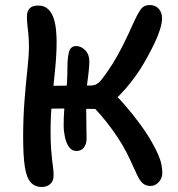

<svg xmlns="http://www.w3.org/2000/svg" viewBox="-20 -732 706 763"><path d="M125 -296 127 -386Q157 -390 195 -391Q233 -392 270.5 -392Q308 -392 338 -392Q352 -392 361.5 -396.5Q371 -401 384 -416Q407 -446 427.5 -478.5Q448 -511 469 -553Q490 -595 514 -649Q530 -683 541.5 -697.5Q553 -712 575 -712Q597 -712 610.5 -697.5Q624 -683 624 -659Q624 -642 616.5 -617Q609 -592 596 -564.5Q583 -537 568 -509.5Q553 -482 538 -458Q522 -433 500.5 -405.5Q479 -378 455 -353.5Q431 -329 406.5 -314Q382 -299 360 -299Q320 -299 276 -300Q232 -301 192.5 -300.5Q153 -300 125 -296ZM146 11Q118 11 101.5 -8Q85 -27 78.5 -70.5Q72 -114 72 -187Q72 -265 77.5 -334Q83 -403 89 -457.5Q95 -512 95 -546Q95 -573 93 -593.5Q91 -614 89 -631.5Q87 -649 87 -666Q87 -688 98 -699Q109 -710 132 -710Q157 -710 172 -695Q187 -680 194 -657Q201 -634 203 -609Q205 -584 205 -565Q205 -516 199 -456.5Q193 -397 187 -335Q181 -273 181 -212Q181 -168 183 -141Q185 -114 187 -97Q189 -80 191 -66Q193 -52 193 -34Q193 -13 180 -1Q167 11 146 11ZM284 -132Q265 -132 254 -148Q243 -164 238 -187.5Q233 -211 233 -233Q233 -291 240.5 -346Q248 -401 248 -464Q248 -504 254.5 -526.5Q261 -549 283 -549Q302 -549 318.5 -532.5Q335 -516 335 -488Q335 -469 332 -444Q329 -419 325.5 -391.5Q322 -364 322 -337Q322 -324 322.5 -303Q323 -282 323 -258Q323 -234 323.5 -213Q324 -192 324 -179Q324 -160 313.5 -146Q303 -132 284 -132ZM578 7Q560 7 548 -3Q536 -13 525.5 -35.5Q515 -58 497 -97Q471 -155 426.5 -216.5Q382 -278 332 -326L411 -380Q441 -355 474.5 -316.5Q508 -278 537.5 -237.5Q567 -197 584 -166Q599 -140 608.5 -118Q618 -96 621.5 -78Q625 -60 625 -44Q625 -24 611 -8.5Q597 7 578 7Z"/></svg>

Font: Shantell Sans Medium
Style: Regular
Weight: 500
Designer: Stephen Nixon, Anya Danilova, Shantell Martin
Foundry: Arrow Type
Version: Version 1.011;[c5ecc13dd]